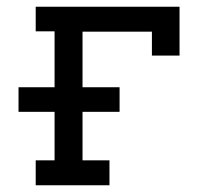

<svg xmlns="http://www.w3.org/2000/svg" viewBox="-20 -550 640 570"><path d="M86 0V-74H142V-218H35V-291H142V-457H86V-530H513V-385H431V-456H225V-291H335V-218H225V-74H305V0Z"/></svg>

Font: Iosevka Curly Slab Extended
Style: Regular
Weight: 400
Width: 7
Monospace: yes
Designer: Belleve Invis
Foundry: Belleve Invis
Version: Version 11.1.0; ttfautohint (v1.8.3)